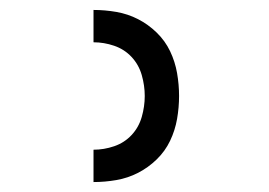

<svg xmlns="http://www.w3.org/2000/svg" viewBox="-20 -800 540 386"><path d="M168 -434V-499Q189 -499 209.5 -506Q230 -513 244.5 -528.5Q259 -544 265 -565Q271 -586 271 -607Q271 -628 265 -649Q259 -670 244.5 -685.5Q230 -701 209.5 -708Q189 -715 168 -715V-780Q191 -780 214 -776Q237 -772 257.5 -761.5Q278 -751 295 -734.5Q312 -718 322 -697Q332 -676 336 -653Q340 -630 340 -607Q340 -584 336 -561Q332 -538 322 -517Q312 -496 295 -479.5Q278 -463 257.5 -452.5Q237 -442 214 -438Q191 -434 168 -434Z"/></svg>

Font: Iosevka srxl
Style: Regular
Weight: 400
Monospace: yes
Designer: Belleve Invis
Foundry: Belleve Invis
Version: Version 33.0.1; ttfautohint (v1.8.3)